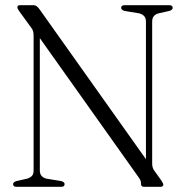

<svg xmlns="http://www.w3.org/2000/svg" viewBox="-20 -720 716 740"><path d="M229 -10.5Q229 0 216.5 0H43Q30.5 0 30.5 -10.5Q30.5 -18 43 -22L85 -31.5Q96.5 -35 103 -42Q109.5 -49 109.5 -63V-579Q109.5 -591.5 108 -598.2Q106.5 -605 100.5 -613L54 -677Q47 -686.5 47 -692Q47 -700 57 -700H110Q121.5 -700 132.5 -684L542.5 -106.5V-637Q542.5 -662 516.5 -668.5L459.5 -678Q447 -682 447 -689.5Q447 -700 459.5 -700H633Q645.5 -700 645.5 -689.5Q645.5 -682 633 -678L591 -668.5Q566.5 -662 566.5 -637V-90Q566.5 -74.5 573.5 -64L601 -25.5Q609.5 -12.5 609.5 -8.5Q609.5 0 598 0H535.5Q523.5 0 523.5 -10.5Q523.5 -18 522 -23Q520.5 -28 514 -37L133.5 -573V-63Q133.5 -38 158.5 -31.5L216.5 -22Q229 -18 229 -10.5Z"/></svg>

Font: Fraunces 144pt S050 Light
Style: Regular
Weight: 300
Version: Version 1.000; ttfautohint (v1.8.3)